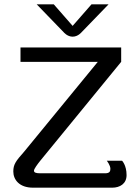

<svg xmlns="http://www.w3.org/2000/svg" viewBox="-20 -870 648 890"><path d="M316.7 -750 229.2 -850H150L275 -720.8C275 -720.8 291.7 -700 316.7 -700C341.7 -700 358.3 -720.8 358.3 -720.8L483.3 -850H404.2ZM75 -650V-583.3H433.3L91.7 -166.7C52.5 -122.5 41.7 -107.5 41.7 -75C41.7 -38.3 68.3 0 133.3 0H500C535.8 0 566.7 -18.3 566.7 -58.3C566.7 -104.2 545.8 -125 545.8 -125H475C475 -125 491.7 -104.2 491.7 -87.5C491.7 -75 487.5 -66.7 466.7 -66.7H166.7C144.2 -66.7 137.5 -70.8 137.5 -79.2C137.5 -86.7 153.3 -108.3 166.7 -125L541.7 -583.3V-650Z"/></svg>

Font: BoonHome
Style: Book
Weight: 400
Designer: Sungsit Sawaiwan
Foundry: Sungsit Sawaiwan
Version: Version 0.2